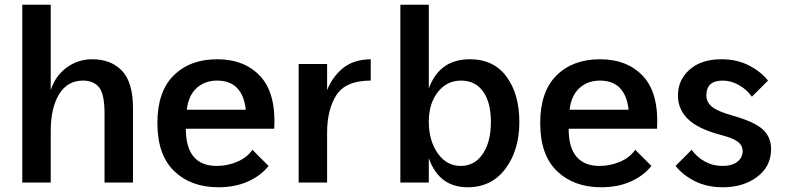

<svg xmlns="http://www.w3.org/2000/svg" viewBox="-20 -770 3318 810"><path d="M74 -750H194V-390Q213 -449 260.5 -484.5Q308 -520 370 -520Q448 -520 494.5 -471.5Q541 -423 541 -314V0H421V-291Q421 -373 398 -401.5Q375 -430 330 -430Q264 -430 229 -372Q194 -314 194 -217V0H74Z M1113 -70Q1082 -30 1027.5 -5Q973 20 901 20Q786 20 715 -48Q644 -116 644 -251Q644 -384 713 -452Q782 -520 896 -520Q1012 -520 1078.5 -448Q1145 -376 1137 -227H764Q764 -70 895 -70Q939 -70 980.5 -87.5Q1022 -105 1045 -138ZM1017 -307Q1003 -430 896 -430Q844 -430 809.5 -398.5Q775 -367 768 -307Z M1240 -500H1360V-390Q1383 -447 1427.5 -483Q1472 -519 1544 -520V-430Q1438 -430 1399 -368.5Q1360 -307 1360 -211V0H1240Z M1669 -750H1789V-397Q1834 -520 1962 -520Q2063 -520 2117 -446.5Q2171 -373 2171 -255Q2171 -137 2112.5 -58.5Q2054 20 1953 20Q1832 20 1789 -103V0H1669ZM1924 -70Q1982 -70 2016.5 -120.5Q2051 -171 2051 -256Q2051 -338 2018 -384Q1985 -430 1925 -430Q1865 -430 1827 -381.5Q1789 -333 1789 -257Q1789 -177 1826.5 -123.5Q1864 -70 1924 -70Z M2728 -70Q2697 -30 2642.5 -5Q2588 20 2516 20Q2401 20 2330 -48Q2259 -116 2259 -251Q2259 -384 2328 -452Q2397 -520 2511 -520Q2627 -520 2693.5 -448Q2760 -376 2752 -227H2379Q2379 -70 2510 -70Q2554 -70 2595.5 -87.5Q2637 -105 2660 -138ZM2632 -307Q2618 -430 2511 -430Q2459 -430 2424.5 -398.5Q2390 -367 2383 -307Z M2898 -138Q2919 -108 2953 -89Q2987 -70 3028 -70Q3068 -70 3090.5 -87.5Q3113 -105 3113 -132Q3113 -158 3090.5 -173.5Q3068 -189 3020 -201Q2923 -227 2881.5 -268.5Q2840 -310 2840 -367Q2840 -433 2889.5 -476.5Q2939 -520 3023 -520Q3089 -520 3139.5 -494Q3190 -468 3220 -430L3152 -362Q3131 -392 3097.5 -411Q3064 -430 3029 -430Q2960 -430 2960 -368Q2960 -338 2985 -318.5Q3010 -299 3072 -282Q3163 -256 3198 -224Q3233 -192 3233 -141Q3233 -68 3174.5 -24Q3116 20 3030 20Q2962 20 2911 -6Q2860 -32 2830 -70Z"/></svg>

Font: Moderustic Med
Style: Regular
Weight: 500
Designer: Tural Alisoy
Foundry: TAFT Foundry
Version: Version 2.110